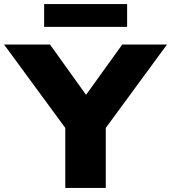

<svg xmlns="http://www.w3.org/2000/svg" viewBox="-56 -924 841 944"><path d="M265 0V-361L301 -246L-36 -705H190L379 -441H355L545 -705H765L428 -246L464 -361V0ZM161 -792V-904H569V-792Z"/></svg>

Font: Nunito Sans 10pt SemiExpanded Black
Style: Regular
Weight: 900
Width: 6
Designer: Vernon Adams
Foundry: Vernon Adams
Version: Version 3.101;gftools[0.9.27]